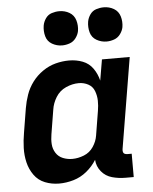

<svg xmlns="http://www.w3.org/2000/svg" viewBox="-54 -807 684 861"><g transform="rotate(-5 288.0 -377.0)"><path d="M178 8Q210 8 242.5 -1.5Q275 -11 302 -33Q329 -55 347 -84Q349 -54 368 -31Q387 -8 416 0Q445 8 476 8H513V-97H494Q487 -97 481.5 -99.5Q476 -102 474.5 -108Q473 -114 474 -121L542 -530H417L401 -436Q394 -466 376.5 -491Q359 -516 330.5 -527Q302 -538 269 -538Q239 -538 208.5 -530Q178 -522 150.5 -503Q123 -484 103.5 -458Q84 -432 73.5 -402Q63 -372 58 -342L40 -232Q34 -198 33 -164.5Q32 -131 39.5 -99.5Q47 -68 65.5 -42Q84 -16 114 -4Q144 8 178 8ZM246 -97Q224 -97 204 -105Q184 -113 172.5 -131Q161 -149 159.5 -170.5Q158 -192 162 -215L180 -325Q184 -353 200.5 -380Q217 -407 246 -420Q275 -433 304 -433Q327 -433 346.5 -422.5Q366 -412 374 -391Q382 -370 382.5 -347.5Q383 -325 379 -302L361 -192Q357 -166 341 -142Q325 -118 298.5 -107.5Q272 -97 246 -97ZM445 -608Q462 -608 479 -614Q496 -620 507 -635Q518 -650 521 -666Q525 -691 518 -714.5Q511 -738 490.5 -750Q470 -762 445 -762Q428 -762 411 -756.5Q394 -751 383.5 -736Q373 -721 370 -704Q366 -679 372.5 -655.5Q379 -632 400 -620Q421 -608 445 -608ZM245 -608Q262 -608 279 -614Q296 -620 307 -635Q318 -650 321 -666Q325 -691 318 -714.5Q311 -738 290.5 -750Q270 -762 245 -762Q228 -762 211 -756.5Q194 -751 183.5 -736Q173 -721 170 -704Q166 -679 172.5 -655.5Q179 -632 200 -620Q221 -608 245 -608Z"/></g></svg>

Font: Iosevka Sparkle
Style: Bold Italic
Weight: 700
Italic angle: -9°
Designer: Belleve Invis
Foundry: Belleve Invis
Version: Version 4.5.0; ttfautohint (v1.8.3)